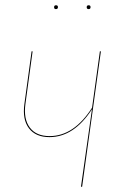

<svg xmlns="http://www.w3.org/2000/svg" viewBox="-20 -713 471 733"><path d="M193.4 -678.2Q186.5 -678.2 186.5 -685.5Q186.5 -692.9 193.8 -692.9Q201.2 -692.9 201.2 -686Q201.2 -678.2 193.4 -678.2ZM325.7 -686Q325.7 -678.2 318.4 -678.2Q311 -678.2 311 -685.5Q311 -692.9 318.4 -692.9Q325.7 -692.9 325.7 -686ZM365.2 -517.1 293.5 0H289.1L331.1 -295.9Q262.2 -189.5 168.9 -189.5Q116.2 -189.5 90.6 -223.1Q64.9 -256.8 73.2 -316.4L100.6 -517.1H104.5L77.1 -316.4Q69.3 -258.8 93.8 -226.1Q118.2 -193.4 169.4 -193.4Q262.2 -193.4 331.5 -301.8L361.3 -517.1Z"/></svg>

Font: Fira Sans Compressed Four
Style: Italic
Weight: 100
Width: 3
Italic angle: -8°
Designer: Carrois Corporate & Edenspiekermann AG
Foundry: Carrois Corporate GbR & Edenspiekermann AG
Version: Version 4.203;PS 004.203;hotconv 1.0.88;makeotf.lib2.5.64775